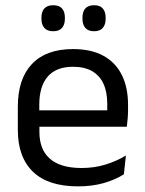

<svg xmlns="http://www.w3.org/2000/svg" viewBox="-20 -684 540 716"><path d="M271 11Q159.5 11 103 -43.5Q46.5 -98 46.5 -199.5V-286.5Q46.5 -389.5 99 -445.2Q151.5 -501 252.5 -501Q320.5 -501 366 -475.8Q411.5 -450.5 434.5 -404Q457.5 -357.5 457.5 -293V-275Q457.5 -259 456.2 -243Q455 -227 453 -211.5H378.5Q379.5 -235.5 379.8 -257Q380 -278.5 380 -296.5Q380 -341 365.8 -371.8Q351.5 -402.5 323.2 -418.8Q295 -435 252.5 -435Q189.5 -435 158 -398.5Q126.5 -362 126.5 -294V-247.5L127 -237.5V-191Q127 -160.5 136 -136Q145 -111.5 164.2 -93.8Q183.5 -76 213.2 -66.8Q243 -57.5 284 -57.5Q331.5 -57.5 372.5 -70Q413.5 -82.5 449.5 -104L442 -34Q409.5 -13.5 366.5 -1.2Q323.5 11 271 11ZM89 -211.5V-272.5H436V-211.5ZM178 -567.5Q156.5 -567.5 145.5 -579.8Q134.5 -592 134.5 -614.5V-618Q134.5 -640.5 145.5 -652.5Q156.5 -664.5 178 -664.5Q200.5 -664.5 211.2 -652.5Q222 -640.5 222 -618V-614.5Q222 -592 211.2 -579.8Q200.5 -567.5 178 -567.5ZM331 -567.5Q309 -567.5 298.2 -579.8Q287.5 -592 287.5 -614.5V-618Q287.5 -640.5 298.2 -652.5Q309 -664.5 331 -664.5Q352.5 -664.5 363.2 -652.5Q374 -640.5 374 -618V-614.5Q374 -592 363.2 -579.8Q352.5 -567.5 331 -567.5Z"/></svg>

Font: Anek Odia
Style: Regular
Weight: 400
Designer: Yesha Goshar & Mahesh Sahu (Odia), Yesha Goshar (Latin)
Foundry: Ek Type
Version: Version 1.003